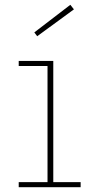

<svg xmlns="http://www.w3.org/2000/svg" viewBox="-20 -780 385 800"><path d="M202 -21H316V0H58V-21H178V-505H58V-526H202ZM273 -760 288 -741 135 -629 123 -645Z"/></svg>

Font: Hepta Slab ExtraLight ExtraLight
Style: Regular
Weight: 250
Version: Version 1.102